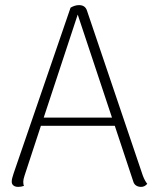

<svg xmlns="http://www.w3.org/2000/svg" viewBox="-20 -722 610 751"><path d="M556 -3Q546 9 532 9Q521 9 513 4Q505 -1 502 -10L429 -230H140L76 -35Q71 -20 71 -11Q71 1 74 5Q63 9 51 9Q39 9 32 3Q25 -3 26 -14Q26 -22 33 -43L256 -692Q273 -702 289 -702Q313 -702 320 -681L538 -37Q546 -15 556 -3ZM418 -262 284 -665 151 -262Z"/></svg>

Font: Arima Madurai ExtraLight
Style: Regular
Weight: 275
Designer: Joana Correia and Natanael Gama
Foundry: NDISCOVER
Version: Version 1.019